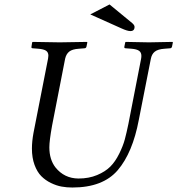

<svg xmlns="http://www.w3.org/2000/svg" viewBox="-20 -836 800 866"><path d="M586.9 -714.8Q586.9 -695.8 567.9 -695.8Q554.7 -695.8 527.8 -708L387.2 -771L474.1 -815.9L576.2 -731.9Q586.9 -722.7 586.9 -714.8ZM306.2 9.8Q281.2 9.8 258.1 5.6Q234.9 1.5 209.7 -10.7Q184.6 -22.9 166 -41.7Q147.5 -60.5 135.7 -92.5Q124 -124.5 124 -166Q124 -197.8 130.9 -235.8L196.8 -571.8Q198.2 -579.1 198.2 -585Q198.2 -600.1 187.7 -607.2Q177.2 -614.3 152.8 -616.2L127.9 -618.2Q120.1 -618.2 122.1 -626L125 -645L127.9 -647Q217.8 -645 249 -645Q282.2 -645 372.1 -647L374 -645L370.1 -626Q368.2 -618.2 360.8 -618.2L335.9 -616.2Q306.2 -614.3 292.5 -603.5Q278.8 -592.8 273.9 -571.8L214.8 -269Q202.6 -201.2 202.6 -171.4Q202.6 -116.7 230 -81.1Q270 -31.2 334 -30.8Q380.9 -30.8 418 -46.4Q455.1 -62 477.5 -84.5Q500 -106.9 517.6 -142.6Q535.2 -178.2 543 -207.5Q550.8 -236.8 559.1 -276.9L616.2 -569.8Q617.7 -577.6 617.7 -584Q617.7 -599.6 607.2 -606.9Q596.7 -614.3 573.2 -616.2L546.9 -618.2Q539.1 -618.2 541 -626L544.9 -645L546.9 -647Q636.7 -645 651.9 -645Q668 -645 757.8 -647L759.8 -645L755.9 -626Q753.9 -618.2 747.1 -618.2L722.2 -616.2Q692.4 -614.3 678.2 -603Q664.1 -591.8 660.2 -569.8L606 -294.9Q578.1 -147 511.2 -68.6Q444.3 9.8 306.2 9.8Z"/></svg>

Font: Linux Libertine
Style: Italic
Weight: 400
Italic angle: -12°
Designer: Philipp H. Poll
Foundry: Philipp H. Poll
Version: Version 5.1.6 ; ttfautohint (v0.9)